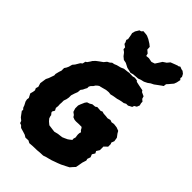

<svg xmlns="http://www.w3.org/2000/svg" viewBox="-283 -1013 1124 1124"><g transform="rotate(45 278.5 -451.0)"><path d="M198 20 183 12 159 13 144 4 125 -2 101 -9 89 -21 77 -25 72 -39 56 -52 50 -60 33 -83 35 -92 26 -102 21 -116 10 -137 7 -152 9 -165 -4 -190 0 -205 3 -222 -3 -235 2 -251 -5 -274 1 -314 9 -330 21 -364 20 -375 26 -399 31 -413V-435L39 -447L45 -460L51 -482L62 -495L78 -522L89 -531L93 -549L102 -555L113 -571L119 -581L132 -595L149 -608L170 -623L183 -639L198 -647L208 -656L223 -659L237 -665L264 -672L282 -680L310 -683L320 -685L349 -684L364 -688L384 -685L389 -679L411 -674L432 -670L447 -667L453 -658L477 -647L482 -631L495 -620V-609L499 -593L492 -576L478 -568L474 -556L464 -551L451 -544H436L423 -537L409 -535L391 -531L378 -527L359 -524L348 -522L332 -518L317 -520L304 -519L295 -518L284 -515L273 -512L262 -509L252 -507L244 -502L234 -493L227 -482L216 -471L210 -460V-448L203 -435L198 -424L189 -412L187 -391L180 -373L173 -351V-333L170 -316L164 -299V-282L163 -268L164 -253L162 -236L170 -221L161 -205L163 -198L173 -186V-180L178 -165L189 -152L196 -146L207 -137L215 -136L237 -133L254 -131L278 -137L295 -139L310 -141L324 -147L341 -155L352 -163L363 -172L362 -182L366 -195L364 -208L363 -218L364 -230L367 -239L358 -247L352 -258L347 -264H321L302 -263L289 -264L273 -270L266 -281L251 -292L244 -314V-338L249 -352L260 -377L268 -388L285 -394L298 -402L320 -404L330 -411L360 -409L370 -414L384 -410L402 -409L419 -407L438 -412L452 -407L469 -410L494 -407L515 -399L523 -385L538 -365L542 -340L535 -322L539 -313V-292L519 -273V-243L507 -224L514 -211L503 -193L510 -175L503 -155L506 -144L498 -119L494 -96L490 -75L477 -61L465 -47L442 -35L418 -23L398 -15L381 -9L362 -2L340 4L324 8L307 14L281 15L260 17L223 18ZM326 -690 310 -694 292 -698 265 -712 245 -716 228 -730 219 -742 213 -749 199 -759 198 -773 181 -785 179 -795 172 -809 176 -820 171 -849 168 -861 173 -880 187 -903 198 -906 207 -916 231 -914 241 -912 254 -906 259 -904 283 -889 298 -877 299 -856 317 -841 321 -825 341 -827 367 -822 388 -829 403 -852 413 -868 434 -882 448 -899 479 -911 493 -916 495 -915 507 -922 522 -916 533 -914 547 -903 556 -886 554 -875 562 -866 557 -842 551 -826 530 -801 520 -790 518 -773 509 -767 483 -748 471 -739 453 -730 438 -719 418 -709 401 -705 381 -698 342 -695Z"/></g></svg>

Font: Winky Rough
Style: Bold Italic
Weight: 700
Italic angle: -8.97852°
Designer: Simon Atzbach
Foundry: typofactur
Version: Version 1.206; ttfautohint (v1.8.4.7-5d5b)